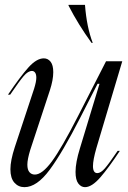

<svg xmlns="http://www.w3.org/2000/svg" viewBox="-20 -761 528 793"><path d="M161 -520Q178 -520 189 -506Q200 -492 200 -463Q200 -431 186 -388L105 -142Q93 -103 93 -81Q93 -60 101.5 -50Q110 -40 124 -40Q154 -40 194 -94Q234 -148 302 -281L418 -508H485L378 -149Q364 -100 364 -75Q364 -46 382 -46Q396 -46 413 -65.5Q430 -85 466 -138H475Q429 -68 394 -28Q359 12 331 12Q315 12 303.5 -3Q292 -18 292 -51Q292 -90 310 -148L391 -415H383L312 -276Q238 -131 185 -59.5Q132 12 81 12Q56 12 39.5 -6.5Q23 -25 23 -62Q23 -98 41 -153L121 -395Q130 -424 130 -440Q130 -454 125 -461Q120 -468 112 -468Q96 -468 78 -447Q60 -426 22 -370H13Q63 -444 97 -482Q131 -520 161 -520ZM263 -738V-741H331Q338 -649 363 -584H358Q303 -660 263 -738Z"/></svg>

Font: Nyght Serif Light Italic
Style: Regular
Weight: 300
Italic angle: -16°
Designer: Maksym Kobuzan
Version: Version 0.410